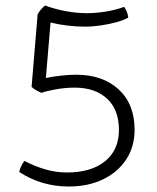

<svg xmlns="http://www.w3.org/2000/svg" viewBox="-20 -669 570 699"><path d="M95 -353 117 -617Q127 -635 144 -649Q182 -635 221.5 -628Q261 -621 296 -621Q327 -621 363 -626.5Q399 -632 432 -644Q444 -628 447 -605Q432 -596 405 -588.5Q378 -581 347.5 -576.5Q317 -572 289 -572Q258 -572 225 -576Q192 -580 164 -587L147 -385Q170 -390 201 -393.5Q232 -397 257 -397Q354 -397 412 -343.5Q470 -290 470 -196Q470 -135 439.5 -88.5Q409 -42 355 -16Q301 10 230 10Q131 10 50 -43Q55 -66 69 -83Q150 -41 223 -41Q312 -41 362.5 -82Q413 -123 413 -196Q413 -270 369.5 -310Q326 -350 252 -350Q219 -350 184.5 -344Q150 -338 131 -331Q105 -342 95 -353Z"/></svg>

Font: Scope One
Style: Regular
Weight: 400
Designer: Dalton Maag Ltd
Foundry: Dalton Maag Ltd
Version: Version 1.001; ttfautohint (v1.4.1) -l 11 -r 50 -G 50 -x 14 